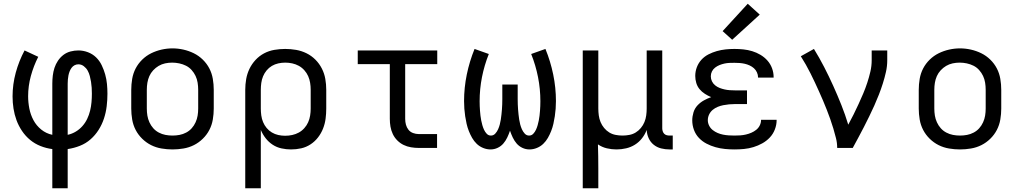

<svg xmlns="http://www.w3.org/2000/svg" viewBox="-20 -789 5440 1024"><path d="M259 215V6Q227 2 196.5 -10Q166 -22 141 -42.5Q116 -63 97.5 -90.5Q79 -118 68 -148Q57 -178 52 -210Q47 -242 47 -275Q47 -339 64 -401.5Q81 -464 111 -520L184 -486Q159 -437 144.5 -383.5Q130 -330 130 -276Q130 -243 136.5 -210Q143 -177 158.5 -148Q174 -119 200 -98Q226 -77 259 -70V-343Q259 -364 261.5 -385.5Q264 -407 270.5 -427Q277 -447 289 -465Q301 -483 318 -496Q335 -509 356 -514.5Q377 -520 398 -520Q424 -520 449 -510.5Q474 -501 492.5 -483Q511 -465 522.5 -441Q534 -417 541 -392Q548 -367 550.5 -341Q553 -315 553 -289Q553 -256 549 -222.5Q545 -189 534.5 -157Q524 -125 506 -96.5Q488 -68 463 -46Q438 -24 406.5 -11.5Q375 1 341 6V215ZM341 -70Q364 -75 384 -87Q404 -99 419.5 -116.5Q435 -134 445 -155Q455 -176 460.5 -198.5Q466 -221 468 -244Q470 -267 470 -290Q470 -306 469 -321.5Q468 -337 465.5 -352.5Q463 -368 459 -383.5Q455 -399 447.5 -412.5Q440 -426 427 -436Q414 -446 398 -446Q387 -446 377.5 -441Q368 -436 361.5 -427Q355 -418 351 -407.5Q347 -397 345 -386.5Q343 -376 342 -365Q341 -354 341 -343Z M900 8Q871 8 841.5 3Q812 -2 786 -15Q760 -28 738.5 -49Q717 -70 703.5 -96Q690 -122 685 -151.5Q680 -181 680 -210V-310Q680 -339 685 -368.5Q690 -398 703.5 -424Q717 -450 738.5 -471Q760 -492 786.5 -505Q813 -518 842 -524.5Q871 -531 900 -531Q929 -531 958 -524.5Q987 -518 1013.5 -505Q1040 -492 1061.5 -471Q1083 -450 1096.5 -424Q1110 -398 1115 -368.5Q1120 -339 1120 -310V-210Q1120 -181 1115 -151.5Q1110 -122 1096.5 -96Q1083 -70 1061.5 -49Q1040 -28 1014 -15Q988 -2 958.5 3Q929 8 900 8ZM900 -66Q919 -66 937.5 -69.5Q956 -73 973 -82Q990 -91 1002.5 -105Q1015 -119 1023 -136.5Q1031 -154 1034 -172.5Q1037 -191 1037 -210V-310Q1037 -329 1034 -348Q1031 -367 1023 -384Q1015 -401 1002 -415.5Q989 -430 972 -438.5Q955 -447 936 -451Q917 -455 898 -455Q879 -455 860.5 -451Q842 -447 826 -437.5Q810 -428 797 -414Q784 -400 776.5 -383Q769 -366 766 -347.5Q763 -329 763 -310V-210Q763 -191 766 -172.5Q769 -154 777 -136.5Q785 -119 797.5 -105Q810 -91 827 -82Q844 -73 862.5 -69.5Q881 -66 900 -66Z M1288 215V-310Q1288 -339 1293 -367.5Q1298 -396 1310.5 -422Q1323 -448 1343 -469.5Q1363 -491 1388.5 -504.5Q1414 -518 1443 -523Q1472 -528 1501 -528Q1530 -528 1559 -523Q1588 -518 1614.5 -505Q1641 -492 1662 -471Q1683 -450 1696.5 -423.5Q1710 -397 1715 -368Q1720 -339 1720 -310V-210Q1720 -183 1716.5 -156Q1713 -129 1703 -103.5Q1693 -78 1676 -56Q1659 -34 1636 -19Q1613 -4 1586.5 2Q1560 8 1532 8Q1507 8 1481.5 2.5Q1456 -3 1434.5 -17Q1413 -31 1397 -51.5Q1381 -72 1371 -96V215ZM1501 -65Q1520 -65 1538.5 -69Q1557 -73 1573.5 -82Q1590 -91 1603 -105.5Q1616 -120 1623.5 -137Q1631 -154 1634 -172.5Q1637 -191 1637 -210V-310Q1637 -329 1634 -347.5Q1631 -366 1623.5 -383Q1616 -400 1603 -414.5Q1590 -429 1573.5 -438Q1557 -447 1538.5 -451Q1520 -455 1501 -455Q1483 -455 1464.5 -451Q1446 -447 1430 -437.5Q1414 -428 1402 -413.5Q1390 -399 1383 -382Q1376 -365 1373.5 -346.5Q1371 -328 1371 -310V-210Q1371 -192 1373.5 -173.5Q1376 -155 1383 -138Q1390 -121 1402 -106.5Q1414 -92 1430 -82.5Q1446 -73 1464 -69Q1482 -65 1501 -65Z M2213 0Q2193 0 2172 -3.5Q2151 -7 2132.5 -16Q2114 -25 2099 -40Q2084 -55 2075 -74Q2066 -93 2062.5 -113.5Q2059 -134 2059 -155V-447H1888V-520H2312V-447H2141V-155Q2141 -139 2145 -124Q2149 -109 2158.5 -97Q2168 -85 2183 -79.5Q2198 -74 2213 -74H2311V0Z M2596 8Q2576 8 2556.5 0Q2537 -8 2522.5 -22Q2508 -36 2498 -53.5Q2488 -71 2480.5 -90Q2473 -109 2468.5 -129Q2464 -149 2461 -169Q2458 -189 2456.5 -209Q2455 -229 2455 -250Q2455 -321 2469.5 -391.5Q2484 -462 2511 -528L2587 -501Q2563 -441 2550.5 -377.5Q2538 -314 2538 -249Q2538 -236 2538.5 -223.5Q2539 -211 2540 -198Q2541 -185 2542.5 -172Q2544 -159 2546.5 -146.5Q2549 -134 2552.5 -121.5Q2556 -109 2561.5 -97Q2567 -85 2576 -75.5Q2585 -66 2598 -66Q2612 -66 2621.5 -76.5Q2631 -87 2636.5 -99.5Q2642 -112 2645.5 -125Q2649 -138 2651 -151.5Q2653 -165 2654.5 -178.5Q2656 -192 2657 -205.5Q2658 -219 2658.5 -232.5Q2659 -246 2659 -260V-338H2741V-260Q2741 -246 2741.5 -232.5Q2742 -219 2743 -205.5Q2744 -192 2745.5 -178.5Q2747 -165 2749 -151.5Q2751 -138 2754.5 -125Q2758 -112 2763.5 -99.5Q2769 -87 2778.5 -76.5Q2788 -66 2802 -66Q2815 -66 2824 -75.5Q2833 -85 2838.5 -97Q2844 -109 2847.5 -121.5Q2851 -134 2853.5 -146.5Q2856 -159 2857.5 -172Q2859 -185 2860 -198Q2861 -211 2861.5 -223.5Q2862 -236 2862 -249Q2862 -314 2849.5 -377.5Q2837 -441 2813 -501L2889 -528Q2916 -462 2930.5 -391.5Q2945 -321 2945 -250Q2945 -229 2943.5 -209Q2942 -189 2939 -169Q2936 -149 2931.5 -129Q2927 -109 2919.5 -90Q2912 -71 2902 -53.5Q2892 -36 2877.5 -22Q2863 -8 2843.5 0Q2824 8 2804 8Q2784 8 2766 -0.5Q2748 -9 2735.5 -23.5Q2723 -38 2714.5 -56Q2706 -74 2700 -92Q2694 -74 2685.5 -56Q2677 -38 2664.5 -23.5Q2652 -9 2634 -0.5Q2616 8 2596 8Z M3088 215V-520H3171V-210Q3171 -192 3173.5 -173.5Q3176 -155 3183 -138Q3190 -121 3202 -106.5Q3214 -92 3229.5 -82.5Q3245 -73 3263.5 -69.5Q3282 -66 3300 -66Q3318 -66 3336.5 -69.5Q3355 -73 3370.5 -82.5Q3386 -92 3398 -106.5Q3410 -121 3417 -138Q3424 -155 3426.5 -173.5Q3429 -192 3429 -210V-520H3512V-104Q3512 -97 3514.5 -89Q3517 -81 3522.5 -75.5Q3528 -70 3535.5 -68Q3543 -66 3551 -66H3568V8H3551Q3528 8 3506 2.5Q3484 -3 3466.5 -17Q3449 -31 3439.5 -52Q3430 -73 3429 -96Q3420 -72 3404 -51.5Q3388 -31 3366.5 -17.5Q3345 -4 3319.5 2Q3294 8 3268 8Q3242 8 3216.5 2Q3191 -4 3169 -19Q3170 13 3170.5 44.5Q3171 76 3171 107V215Z M3897 8Q3872 8 3846.5 5.5Q3821 3 3796 -4Q3771 -11 3748 -23Q3725 -35 3707.5 -53.5Q3690 -72 3681 -96.5Q3672 -121 3672 -147Q3672 -168 3678.5 -189.5Q3685 -211 3700 -227Q3715 -243 3734 -253.5Q3753 -264 3773 -271Q3756 -278 3739.5 -288.5Q3723 -299 3711 -313.5Q3699 -328 3693.5 -346.5Q3688 -365 3688 -384Q3688 -408 3696.5 -430.5Q3705 -453 3721 -470.5Q3737 -488 3758.5 -499Q3780 -510 3803 -516.5Q3826 -523 3849.5 -525.5Q3873 -528 3897 -528Q3921 -528 3945 -525.5Q3969 -523 3992 -516Q4015 -509 4036 -496.5Q4057 -484 4073 -466Q4089 -448 4097.5 -425Q4106 -402 4106 -378Q4106 -377 4106 -376.5Q4106 -376 4106 -375H4023Q4023 -375 4023 -375.5Q4023 -376 4023 -376Q4023 -390 4017 -403Q4011 -416 4001 -425Q3991 -434 3978 -440Q3965 -446 3951.5 -449Q3938 -452 3924.5 -453Q3911 -454 3897 -454Q3884 -454 3870.5 -453.5Q3857 -453 3843.5 -450Q3830 -447 3817.5 -442Q3805 -437 3794 -428.5Q3783 -420 3777 -408Q3771 -396 3771 -382Q3771 -368 3777 -355.5Q3783 -343 3794 -334Q3805 -325 3818 -320Q3831 -315 3844.5 -312Q3858 -309 3872 -308Q3886 -307 3900 -307H3964V-234H3900Q3884 -234 3868.5 -232.5Q3853 -231 3837.5 -228Q3822 -225 3807.5 -219Q3793 -213 3781 -203Q3769 -193 3762 -178.5Q3755 -164 3755 -148Q3755 -148 3755 -148Q3755 -148 3755 -148Q3755 -133 3762 -119Q3769 -105 3781 -95.5Q3793 -86 3807 -80Q3821 -74 3836 -71Q3851 -68 3866.5 -67Q3882 -66 3897 -66Q3913 -66 3928 -67Q3943 -68 3958 -71.5Q3973 -75 3987 -81Q4001 -87 4013 -96.5Q4025 -106 4032 -120Q4039 -134 4039 -150Q4039 -150 4039 -150Q4039 -150 4039 -150H4122Q4122 -149 4122 -149Q4122 -149 4122 -148Q4122 -123 4112.5 -98.5Q4103 -74 4085.5 -55.5Q4068 -37 4045.5 -24.5Q4023 -12 3998.5 -4.5Q3974 3 3948.5 5.5Q3923 8 3897 8ZM3885 -577 3834 -623 3968 -769 4032 -711Z M4445 0Q4445 -27 4438.5 -52.5Q4432 -78 4424.5 -103.5Q4417 -129 4408 -154Q4399 -179 4389.5 -203.5Q4380 -228 4369.5 -252.5Q4359 -277 4348 -301.5Q4337 -326 4326 -349.5Q4315 -373 4303 -397Q4291 -421 4278 -444Q4265 -467 4251 -489L4321 -528Q4350 -481 4375.5 -431.5Q4401 -382 4424 -331Q4447 -280 4467.5 -228.5Q4488 -177 4504 -124Q4519 -151 4532.5 -178.5Q4546 -206 4559 -234Q4572 -262 4584 -290.5Q4596 -319 4605.5 -348Q4615 -377 4622 -407Q4629 -437 4629 -468V-520H4712V-468Q4712 -436 4705 -405Q4698 -374 4688.5 -344Q4679 -314 4667.5 -284.5Q4656 -255 4643 -226Q4630 -197 4616 -168.5Q4602 -140 4587.5 -111.5Q4573 -83 4558 -55.5Q4543 -28 4528 0Z M5100 8Q5071 8 5041.5 3Q5012 -2 4986 -15Q4960 -28 4938.5 -49Q4917 -70 4903.5 -96Q4890 -122 4885 -151.5Q4880 -181 4880 -210V-310Q4880 -339 4885 -368.5Q4890 -398 4903.5 -424Q4917 -450 4938.5 -471Q4960 -492 4986.5 -505Q5013 -518 5042 -524.5Q5071 -531 5100 -531Q5129 -531 5158 -524.5Q5187 -518 5213.5 -505Q5240 -492 5261.5 -471Q5283 -450 5296.5 -424Q5310 -398 5315 -368.5Q5320 -339 5320 -310V-210Q5320 -181 5315 -151.5Q5310 -122 5296.5 -96Q5283 -70 5261.5 -49Q5240 -28 5214 -15Q5188 -2 5158.5 3Q5129 8 5100 8ZM5100 -66Q5119 -66 5137.5 -69.5Q5156 -73 5173 -82Q5190 -91 5202.5 -105Q5215 -119 5223 -136.5Q5231 -154 5234 -172.5Q5237 -191 5237 -210V-310Q5237 -329 5234 -348Q5231 -367 5223 -384Q5215 -401 5202 -415.5Q5189 -430 5172 -438.5Q5155 -447 5136 -451Q5117 -455 5098 -455Q5079 -455 5060.5 -451Q5042 -447 5026 -437.5Q5010 -428 4997 -414Q4984 -400 4976.5 -383Q4969 -366 4966 -347.5Q4963 -329 4963 -310V-210Q4963 -191 4966 -172.5Q4969 -154 4977 -136.5Q4985 -119 4997.5 -105Q5010 -91 5027 -82Q5044 -73 5062.5 -69.5Q5081 -66 5100 -66Z"/></svg>

Font: Iosevka Meiseki Sans
Style: Regular
Weight: 400
Monospace: yes
Designer: Belleve Invis
Foundry: Belleve Invis
Version: Version 11.2.6; ttfautohint (v1.8.4)